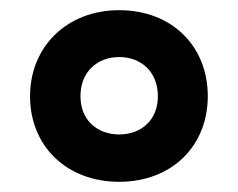

<svg xmlns="http://www.w3.org/2000/svg" viewBox="-20 -744 468 377"><path d="M214 -387C317 -387 388 -457 388 -555C388 -654 317 -724 214 -724C111 -724 39 -652 39 -555C39 -457 111 -387 214 -387ZM214 -480C171 -480 138 -508 138 -555C138 -603 171 -632 214 -632C257 -632 290 -603 290 -555C290 -508 257 -480 214 -480Z"/></svg>

Font: BC Sans
Style: Bold Italic
Weight: 700
Italic angle: -12°
Designer: Monotype Design Team
Province of B.C.
Foundry: Monotype Imaging Inc.
Version: Version 2.000;GOOG;noto-source:20170915:90ef993387c0